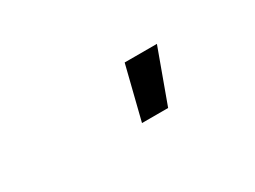

<svg xmlns="http://www.w3.org/2000/svg" viewBox="-26 -923 652 490"><g transform="rotate(-30 300.0 -678.0)"><path d="M297 -600 336 -756H431L374 -600Z"/></g></svg>

Font: Iosevka Md Ex Obl
Style: Regular
Weight: 500
Width: 7
Italic angle: -9°
Monospace: yes
Designer: Belleve Invis
Foundry: Belleve Invis
Version: Version 32.5.0; ttfautohint (v1.8.4)